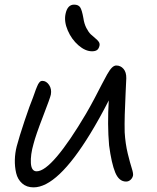

<svg xmlns="http://www.w3.org/2000/svg" viewBox="-20 -766 673 824"><path d="M375 -545.9Q346.2 -545.9 316.7 -571.5Q287.1 -597.2 270.8 -635.3Q254.4 -673.3 261.2 -706.1Q269.5 -746.1 297.9 -746.1Q315.9 -746.1 323.7 -735.1Q331.5 -724.1 337.9 -688Q341.3 -664.1 350.6 -646Q359.9 -627.9 369.9 -618.4Q379.9 -608.9 389.2 -601.6Q398.4 -594.2 403.6 -586.9Q408.7 -579.6 407.2 -570.8Q404.3 -557.1 396.7 -551.5Q389.2 -545.9 375 -545.9ZM124 38.1Q94.2 38.1 75 21Q55.7 3.9 49.3 -23.4Q43 -50.8 43.7 -80.1Q44.4 -109.4 51.8 -138.2Q62.5 -178.7 85.4 -247.3Q108.4 -315.9 121.1 -346.2Q124 -353.5 127.7 -364.5Q131.3 -375.5 133.5 -380.9Q135.7 -386.2 138.7 -393.8Q141.6 -401.4 143.8 -405Q146 -408.7 148.9 -412.4Q151.9 -416 155 -417.5Q158.2 -418.9 162.1 -418.9Q178.7 -418.9 190.7 -401.4Q202.6 -383.8 198.2 -359.9Q195.8 -347.2 164.6 -266.4Q133.3 -185.5 124 -148.9Q110.4 -101.6 112.5 -66.2Q114.7 -30.8 137.2 -30.8Q170.4 -30.8 224.6 -94.7Q278.8 -158.7 349.1 -277.8Q367.7 -309.6 386.7 -345.7Q405.8 -381.8 417 -404.1Q428.2 -426.3 439.7 -446.5Q451.2 -466.8 460.4 -475.8Q469.7 -484.9 479 -484.9Q497.6 -484.9 510 -470.5Q522.5 -456.1 522 -430.2Q521.5 -413.6 519 -365Q516.6 -316.4 515.4 -274.4Q514.2 -232.4 515.1 -198.2Q518.1 -148.9 528.3 -106.9Q538.6 -64.9 545.7 -43.2Q552.7 -21.5 550.8 -12.2Q548.3 -1.5 540 5.9Q531.7 13.2 521 13.2Q490.7 13.2 474.6 -25.6Q458.5 -64.5 448.2 -142.1Q440.4 -231 446.8 -335Q407.2 -257.3 367.2 -191.9Q226.6 38.1 124 38.1Z"/></svg>

Font: Shantell Sans Irregular Bouncy
Style: Italic
Weight: 300
Italic angle: -11.31°
Designer: Stephen Nixon, Anya Danilova, Shantell Martin
Foundry: Arrow Type
Version: Version 1.006;[9816181b4]